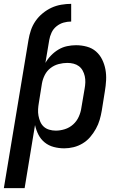

<svg xmlns="http://www.w3.org/2000/svg" viewBox="-29 -763 649 998"><path d="M119 -555Q123 -580 131.5 -605.5Q140 -631 155.5 -653.5Q171 -676 193 -694Q215 -712 239 -723Q263 -734 289.5 -738.5Q316 -743 341 -743V-651Q321 -651 301.5 -645.5Q282 -640 265 -626.5Q248 -613 239 -593.5Q230 -574 227 -555ZM-9 215 119 -555H227L207 -436Q219 -457 236.5 -475Q254 -493 275 -505.5Q296 -518 319.5 -523Q343 -528 366 -528Q395 -528 422.5 -520.5Q450 -513 470 -495.5Q490 -478 502 -453.5Q514 -429 519 -402Q524 -375 522.5 -346Q521 -317 516 -288L500 -188Q496 -164 489 -140Q482 -116 469.5 -93.5Q457 -71 440 -51Q423 -31 400.5 -17.5Q378 -4 353.5 2Q329 8 305 8Q277 8 250.5 1Q224 -6 203.5 -22.5Q183 -39 171 -62.5Q159 -86 153 -113L99 215ZM261 -84Q284 -84 308 -91.5Q332 -99 351 -116Q370 -133 380.5 -156.5Q391 -180 394 -203L411 -303Q414 -319 414.5 -335.5Q415 -352 411.5 -367.5Q408 -383 400.5 -396.5Q393 -410 381 -419Q369 -428 353.5 -432Q338 -436 321 -436Q299 -436 276 -430Q253 -424 234 -409.5Q215 -395 204 -373.5Q193 -352 189 -329L173 -229Q170 -212 169 -195Q168 -178 171 -161.5Q174 -145 180.5 -130Q187 -115 198.5 -104.5Q210 -94 226.5 -89Q243 -84 261 -84Z"/></svg>

Font: Iosevka Semibold Extended
Style: Italic
Weight: 600
Width: 7
Italic angle: -9°
Monospace: yes
Designer: Belleve Invis
Foundry: Belleve Invis
Version: Version 32.5.0; ttfautohint (v1.8.4)